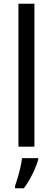

<svg xmlns="http://www.w3.org/2000/svg" viewBox="-20 -780 280 1021"><path d="M163 0H78V-760H163ZM183 70Q177 91 165.5 118Q154 145 138.5 172.5Q123 200 107 221H60V209Q66 192 74 165Q82 138 88.5 110Q95 82 97 61H183Z"/></svg>

Font: Noto Sans Myanmar SemiCondensed
Style: Regular
Weight: 400
Width: 4
Designer: Monotype Design Team
Foundry: Monotype Imaging Inc.
Version: Version 2.107; ttfautohint (v1.8.4.7-5d5b)